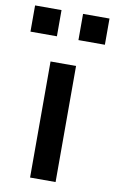

<svg xmlns="http://www.w3.org/2000/svg" viewBox="-104 -762 484 808"><g transform="rotate(10 138.0 -358.5)"><path d="M84 0V-496H193V0ZM184 -605V-717H297V-605ZM-21 -605V-717H92V-605Z"/></g></svg>

Font: Nunito Sans 8pt SemiBold
Style: Regular
Weight: 600
Version: Version 3.101;gftools[0.9.27]